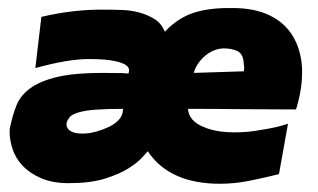

<svg xmlns="http://www.w3.org/2000/svg" viewBox="-20 -443 792 478"><path d="M528 14.5Q401.5 14.5 348 -66.5Q345.5 -64 334.2 -51.2Q323 -38.5 300 -24Q277 -9.5 241 1.8Q205 13 150.5 13Q111.5 13 83.2 1Q55 -11 36.8 -30Q18.5 -49 11 -73Q4 -94 4 -115V-121Q10.5 -154.5 21.2 -181.2Q32 -208 60 -226.5Q88 -245 137 -254.5Q176 -261.5 235 -261.5L284 -261L300 -260L301.5 -268Q301.5 -283 268 -290.5Q244 -296 201 -296Q149 -296 68 -273.5L83 -401Q162 -419.5 236 -419Q259 -419 283 -418.2Q307 -417.5 328 -411.5Q349 -405.5 365.2 -395.2Q381.5 -385 390.5 -364Q421.5 -397.5 461.5 -411Q498.5 -423 549.5 -423H559Q613.5 -423 651.2 -404.8Q689 -386.5 709.2 -352.8Q729.5 -319 732 -273V-261Q732 -219.5 717 -170.5Q649 -170.5 583 -171.2Q517 -172 448 -172Q450.5 -141 488 -126.5Q517.5 -113.5 565 -113.5Q599.5 -113.5 632 -120Q669.5 -125.5 697 -135L674.5 -9.5Q638.5 -0.5 601.2 7Q564 14.5 528 14.5ZM462.5 -261.5 587 -265.5 588 -274.5 586.5 -288Q585 -309 571 -315.8Q557 -322.5 537.5 -322.5Q525.5 -322.5 513.5 -317.8Q501.5 -313 491.2 -304.5Q481 -296 473.2 -284.8Q465.5 -273.5 462.5 -261.5ZM192 -110.5 194.5 -111Q204 -111 220 -115.5Q236 -120 251 -127Q280 -141.5 285 -161.5L286.5 -172Q245 -172 218.5 -170Q192 -168 176.8 -163.5Q161.5 -159 155 -153Q145.5 -142 145.5 -133.5Q145.5 -123 155.5 -116.8Q165.5 -110.5 183 -110.5Z"/></svg>

Font: Lucymar Sans ExtraBold
Style: Italic
Weight: 800
Italic angle: -10°
Foundry: The League of Moveable Type (original font) / Main changes by Cristiano Sobral with portions from Mirco Monsees
Version: Version 2.00;August 30, 2020;FontCreator 13.0.0.2681 64-bit